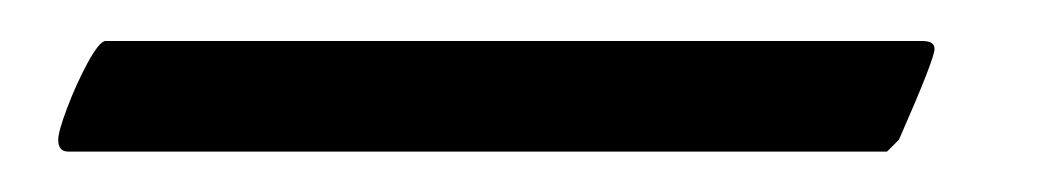

<svg xmlns="http://www.w3.org/2000/svg" viewBox="-20 -33 514 95"><path d="M13.7 42Q8.8 42 8.8 36.1Q8.8 32.2 13.2 20.5Q17.6 8.8 23.4 -2Q29.3 -12.7 32.2 -12.7H436.5Q442.4 -12.7 442.4 -8.8Q442.4 -3.9 424.8 36.1L418.9 42Z"/></svg>

Font: Crimson Text
Style: Italic
Weight: 400
Italic angle: -11°
Designer: Sebastian Kosch
Foundry: Sebastian Kosch
Version: Version 1.100; ttfautohint (v1.8.4)